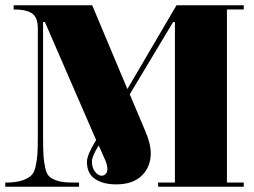

<svg xmlns="http://www.w3.org/2000/svg" viewBox="-59 -720 968 731"><path d="M307 -187 112 -636H105V-203Q105 -153 106.5 -128.5Q108 -104 113.5 -79.5Q119 -55 131.5 -45.5Q144 -36 164 -30.5Q184 -25 218 -25H242V-9H-39V-25H-28Q5 -26 25.5 -33Q46 -40 58.5 -50.5Q71 -61 76.5 -86Q82 -111 83.5 -134.5Q85 -158 85 -204V-612Q85 -654 63 -669Q41 -684 -7 -684V-700H292L426 -381L613 -700H869V-684H805V-25H869V-9H543V-25H607V-636H600L435 -361L492 -226Q515 -174 515 -137Q515 -85 481 -51.5Q447 -18 383 -18Q334 -18 303 -38.5Q272 -59 272 -104Q272 -130 307 -187ZM291 -105Q291 -81 303 -66Q315 -51 328 -51Q337 -51 343.5 -58Q350 -65 350 -76Q350 -95 335 -125L317 -166L316 -165Q291 -125 291 -105Z"/></svg>

Font: Elsie Swash Caps Black
Style: Regular
Weight: 900
Designer: Alejandro Inler
Foundry: Alejandro Inler
Version: 1.001